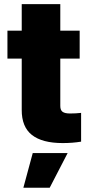

<svg xmlns="http://www.w3.org/2000/svg" viewBox="-20 -677 431 919"><path d="M361.3 -396.5H268.6V-169.9Q268.6 -149.4 279.8 -141.6Q291 -133.8 315.4 -133.8Q343.3 -133.8 368.2 -136.7V1Q327.1 7.8 280.3 7.8Q182.1 7.8 132.8 -31Q83.5 -69.8 84 -151.4V-396.5H15.6V-530.3H84V-657.2H268.6V-530.3H361.3ZM136.7 55.7H303.7L217.8 221.7H91.8Z"/></svg>

Font: Pretendard Std Black
Style: Regular
Weight: 900
Designer: Base glyphs from Inter by Rasmus Andersson; Hangeul glyphs from Noto Sans CJK(Source Han Sans) by Jang Soo-young and Kan
Foundry: Kil Hyung-jin
Version: Version 1.309